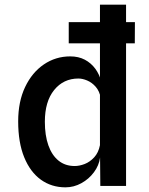

<svg xmlns="http://www.w3.org/2000/svg" viewBox="-20 -798 640 824"><path d="M275 -612V-703H559L558.5 -612ZM261 6Q201 6 155.2 -27Q109.5 -60 83.8 -123.2Q58 -186.5 58 -277Q58 -362 87.8 -424.5Q117.5 -487 168.2 -521.5Q219 -556 281.5 -556Q317 -556 344 -541.8Q371 -527.5 389 -503Q407 -478.5 415 -446.5L451 -430.5L412.5 -377Q407 -407 390.8 -425.5Q374.5 -444 354.2 -452.5Q334 -461 316.5 -461Q252.5 -461 212.5 -411.8Q172.5 -362.5 172.5 -275.5Q172.5 -217 187.5 -174.5Q202.5 -132 231 -108.8Q259.5 -85.5 300.5 -85.5Q321 -85.5 343.5 -94.2Q366 -103 384.2 -122.8Q402.5 -142.5 409 -175L414 -138L409.5 -122Q405 -88 383.2 -58.8Q361.5 -29.5 329.2 -11.8Q297 6 261 6ZM410.5 0 409 -175V-778H521V0Z"/></svg>

Font: Spline Sans Mono Medium
Style: Regular
Weight: 500
Monospace: yes
Version: Version 1.004